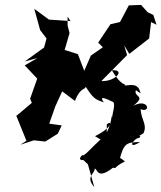

<svg xmlns="http://www.w3.org/2000/svg" viewBox="-20 -584 659 784"><path d="M416 -76C437 -95 442 -64 368 -28C403 -6 392 -14 390 -14C353 19 321 59 316 49C286 79 341 68 318 67L339 87L365 180C328 138 366 127 367 105C378 103 375 153 441 101C461 104 438 102 490 75C457 48 460 62 467 73C485 0 496 -3 552 -4C495 31 526 -21 549 -21C562 -36 532 -20 566 -40C582 -76 558 -90 554 -138C598 -121 587 -185 524 -152C580 -195 524 -186 535 -216C570 -189 545 -219 551 -213C538 -256 483 -225 490 -239C479 -243 462 -254 437 -297C494 -301 452 -250 394 -253L499 -359L487 -399L508 -364L589 -427L597 -494L619 -483L606 -523L583 -534L556 -564L506 -562L470 -494L431 -485L381 -410L400 -391L351 -357L324 -295L298 -363L244 -380L264 -449L256 -480V-516L268 -498L180 -504L120 -548L144 -461L170 -427L160 -390L81 -333L133 -347L81 -317L132 -263L103 -181L110 -164L46 -110L45 -115L88 -9L63 7L118 -11L165 -6L216 -38L232 -72L181 -79L206 -150L234 -211L286 -172C309 -230 328 -216 330 -230C360 -183 368 -178 404 -166C377 -203 432 -171 443 -167C451 -154 440 -125 437 -102C433 -130 442 -94 416 -43Z"/></svg>

Font: Asimov Aggro
Style: It
Weight: 500
Designer: Google
Version: Version 2.000980; 2014